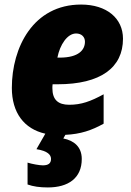

<svg xmlns="http://www.w3.org/2000/svg" viewBox="-20 -583 576 843"><path d="M190 240C280 240 339 199 339 115C339 61 304 34 258 25L267 9C334 6 383 -11 435 -40V-169C378 -138 337 -123 284 -123C235 -123 210 -145 210 -196C210 -201 210 -207 211 -213H233C422 -213 520 -286 520 -413C520 -503 448 -563 336 -563C126 -563 32 -375 32 -197C32 -89 85 -17 179 4L140 72C190 80 204 97 204 115C204 135 191 143 168 143C153 143 120 137 101 131V227C126 236 155 240 190 240ZM242 -330H232C243 -387 276 -436 314 -436C339 -436 353 -420 353 -400C353 -365 327 -330 242 -330Z"/></svg>

Font: Noto Sans SemiCondensed Black
Style: Italic
Weight: 900
Width: 4
Italic angle: -12°
Designer: Monotype Design Team
Foundry: Monotype Imaging Inc.
Version: Version 2.013